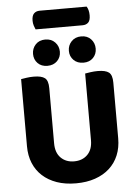

<svg xmlns="http://www.w3.org/2000/svg" viewBox="-64 -1040 790 1105"><g transform="rotate(-5 330.5 -487.0)"><path d="M175 -886Q171 -894 166.5 -908Q162 -922 162 -937Q162 -966 174.5 -978.5Q187 -991 208 -991H479Q492 -971 492 -940Q492 -910 479.5 -898Q467 -886 446 -886ZM330 17Q268 17 219.5 0Q171 -17 137 -48Q103 -79 85 -122.5Q67 -166 67 -220V-608Q78 -610 98.5 -613Q119 -616 140 -616Q185 -616 204.5 -601Q224 -586 224 -542V-223Q224 -169 253.5 -139.5Q283 -110 330 -110Q378 -110 407.5 -139.5Q437 -169 437 -223V-608Q448 -610 468.5 -613Q489 -616 510 -616Q555 -616 574.5 -601Q594 -586 594 -542V-220Q594 -166 576 -122.5Q558 -79 524 -48Q490 -17 441 0Q392 17 330 17ZM303 -746Q303 -714 281.5 -692.5Q260 -671 225 -671Q190 -671 169 -692.5Q148 -714 148 -746Q148 -778 169 -800.5Q190 -823 225 -823Q260 -823 281.5 -800.5Q303 -778 303 -746ZM510 -746Q510 -714 489 -692.5Q468 -671 433 -671Q398 -671 376.5 -692.5Q355 -714 355 -746Q355 -778 376.5 -800.5Q398 -823 433 -823Q468 -823 489 -800.5Q510 -778 510 -746Z"/></g></svg>

Font: Baloo Chettan 2
Style: Bold
Weight: 700
Designer: Maithili Shingre, Unnati Kotecha and Ek Type
Foundry: Ek Type
Version: Version 1.640;hotconv 1.0.111;makeotfexe 2.5.65597; ttfautoh